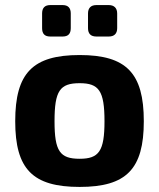

<svg xmlns="http://www.w3.org/2000/svg" viewBox="-20 -724 627 757"><path d="M178 -704C156 -704 146 -692 146 -671V-613C146 -591 156 -580 178 -580H227C249 -580 259 -591 259 -613V-671C259 -692 249 -704 227 -704ZM360 -704C338 -704 327 -692 327 -671V-613C327 -591 338 -580 360 -580H409C430 -580 442 -591 442 -613V-671C442 -692 430 -704 409 -704ZM294 -507C109 -507 40 -436 40 -246C40 -57 109 13 294 13C478 13 547 -57 547 -246C547 -436 478 -507 294 -507ZM294 -396C370 -396 392 -366 392 -246C392 -128 370 -98 294 -98C216 -98 195 -128 195 -246C195 -366 216 -396 294 -396Z"/></svg>

Font: SnT
Style: Bold
Weight: 700
Designer: Natanael Gama
Version: Version 1.001;PS 001.001;hotconv 1.0.70;makeotf.lib2.5.58329